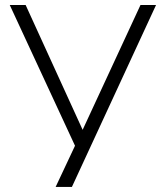

<svg xmlns="http://www.w3.org/2000/svg" viewBox="-20 -740 658 760"><path d="M200.2 0 276.9 -163.1 18.6 -720.2H81.5L307.1 -226.1L536.1 -720.2H597.7L264.6 0Z"/></svg>

Font: Manrope Light
Style: Regular
Weight: 300
Designer: Mikhail Sharanda
Foundry: Mikhail Sharanda
Version: Version 4.505;FEAKit 1.0